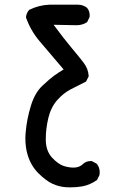

<svg xmlns="http://www.w3.org/2000/svg" viewBox="-20 -805 540 831"><path d="M89.8 -205.6Q89.8 -219.2 91.3 -233.9Q96.2 -289.1 112.8 -344.2Q129.9 -402.3 163.1 -433.6Q195.8 -464.4 215.3 -478.3Q234.9 -492.2 255.4 -504.4Q189.9 -581.1 151.1 -627Q112.3 -672.9 92.3 -730Q94.2 -748.5 106 -762.2Q147 -782.7 193.4 -784.7H317.4Q338.9 -784.7 356.4 -771.5Q368.2 -757.8 368.2 -738.3Q368.2 -735.4 367.7 -731L356.9 -709Q336.4 -695.8 311.5 -695.8L211.9 -697.8Q258.3 -635.3 292 -595.2Q325.7 -555.2 343.3 -531.7Q361.8 -506.8 363.8 -476.1V-474.6L352.5 -452.1L287.1 -418.9Q255.4 -402.8 227.5 -371.6Q200.2 -340.3 189.2 -294.2Q178.2 -248 178.2 -204.6Q178.2 -201.2 178.2 -197.3Q179.2 -151.4 205.1 -123Q231.4 -94.7 256.3 -86.4Q279.3 -79.6 297.9 -79.6Q310.1 -79.6 319.1 -82.8Q328.1 -85.9 335.4 -91.8Q350.6 -107.9 371.6 -107.9Q374 -107.9 377.4 -107.9L398.9 -96.2Q411.6 -80.1 411.6 -59.6Q411.6 -54.2 410.6 -47.4L399.9 -25.9Q370.1 -4.9 336.9 1.5Q312.5 5.9 285.2 5.9Q276.4 5.9 267.1 5.4Q234.9 3.4 206.8 -9.8Q178.7 -22.9 146.5 -54.9Q114.3 -86.9 100.1 -132.8Q89.8 -166 89.8 -205.6Z"/></svg>

Font: Bakudai
Style: Medium
Weight: 500
Version: Version 1.48